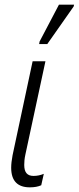

<svg xmlns="http://www.w3.org/2000/svg" viewBox="-20 -794 338 824"><path d="M148 -605H183L296 -766L298 -774H233L150 -616ZM108 10C128 10 144 7 157 1L168 -48C154 -42 139 -39 124 -39C97 -39 84 -54 84 -86C84 -98 85 -113 89 -131L175 -531H120L34 -128C30 -107 28 -89 28 -74C28 -16 57 10 108 10Z"/></svg>

Font: Noto Sans Condensed Light
Style: Italic
Weight: 300
Width: 3
Italic angle: -12°
Designer: Monotype Design Team
Foundry: Monotype Imaging Inc.
Version: Version 2.013